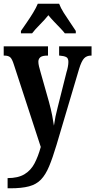

<svg xmlns="http://www.w3.org/2000/svg" viewBox="-20 -786 514 1036"><path d="M21 175Q77 175 111.5 154.5Q146 134 166 96Q186 58 200 7L55 -437Q45 -469 34.5 -477.5Q24 -486 4 -486H0V-536H239V-486H236Q208 -486 197.5 -477Q187 -468 187 -453Q187 -442 190.5 -427.5Q194 -413 199 -396L244 -237Q255 -197 261.5 -163.5Q268 -130 271 -108Q278 -158 291 -206L339 -397Q343 -409 346 -424.5Q349 -440 349 -452Q349 -472 337.5 -478Q326 -484 302 -486H299V-536H474V-486H471Q448 -486 434 -471.5Q420 -457 407 -415L285 -4Q264 66 245 111.5Q226 157 201 183Q176 209 136.5 219.5Q97 230 36 230H21ZM93 -619Q106 -638 124 -664Q142 -690 158.5 -717Q175 -744 184 -766H299Q307 -744 324 -717Q341 -690 359 -664Q377 -638 389 -619V-606H330Q321 -618 304.5 -635Q288 -652 270.5 -670.5Q253 -689 241 -704Q222 -680 195.5 -653.5Q169 -627 153 -606H93Z"/></svg>

Font: Noto Serif ExtraCondensed
Style: Bold
Weight: 700
Width: 2
Designer: Monotype Design Team
Foundry: Monotype Imaging Inc.
Version: Version 2.014; ttfautohint (v1.8.4.7-5d5b)